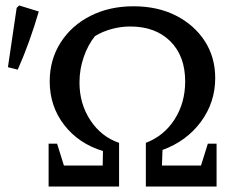

<svg xmlns="http://www.w3.org/2000/svg" viewBox="-20 -683 910 703"><path d="M158 0V-157H189L214 -77H356L357 -130Q268 -157 215 -225.5Q162 -294 162 -385Q162 -464 201.5 -526.5Q241 -589 310.5 -624.5Q380 -660 469 -660Q557 -660 624 -626Q691 -592 729.5 -533Q768 -474 768 -397Q768 -308 715.5 -237Q663 -166 575 -134L573 -77H716L741 -157H773V0H514V-160Q580 -185 619 -245.5Q658 -306 658 -385Q658 -478 603.5 -532Q549 -586 457 -586Q423 -586 389.5 -577Q356 -568 328 -551Q302 -519 286.5 -474Q271 -429 271 -381Q271 -303 311 -242.5Q351 -182 416 -160V-161V0ZM45 -428 9 -437 41 -654 50 -663 122 -641Q106 -586 87 -533Q68 -480 45 -428Z"/></svg>

Font: Piazzolla SC Medium
Style: Regular
Weight: 500
Designer: Juan Pablo del Peral
Foundry: Huerta Tipografica
Version: Version 1.330